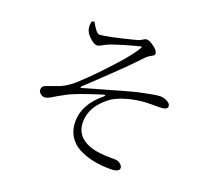

<svg xmlns="http://www.w3.org/2000/svg" viewBox="-133 -931 1266 1149"><g transform="rotate(20 500.0 -357.0)"><path d="M673.8 44.9Q615.2 44.9 565.4 34.7Q515.6 24.4 472.7 2.4Q429.7 -19.5 405.3 -59.1Q380.9 -98.6 380.9 -152.3Q380.9 -260.7 489.3 -349.6Q497.1 -355.5 495.6 -358.9Q494.1 -362.3 484.4 -359.4Q325.2 -310.5 269.5 -279.3Q250 -269.5 229.5 -257.3Q209 -245.1 198.7 -238.8Q188.5 -232.4 177.2 -228Q166 -223.6 156.2 -223.6Q143.6 -223.6 130.9 -234.4Q118.2 -245.1 118.2 -258.8Q118.2 -282.2 141.6 -289.1Q217.8 -316.4 226.6 -320.3Q278.3 -342.8 334 -398.4Q395.5 -455.1 483.4 -551.3Q571.3 -647.5 598.6 -696.3Q603.5 -705.1 601.6 -707Q599.6 -709 591.8 -706.1Q504.9 -684.6 419.9 -655.3Q399.4 -647.5 378.4 -635.3Q357.4 -623 345.7 -623Q327.1 -623 298.3 -649.9Q269.5 -676.8 266.6 -703.1Q262.7 -723.6 268.6 -747.1L284.2 -752Q318.4 -688.5 337.9 -688.5Q378.9 -688.5 565.4 -736.3Q582 -742.2 594.7 -750.5Q607.4 -758.8 615.2 -758.8Q633.8 -758.8 663.6 -736.3Q693.4 -713.9 693.4 -696.3Q693.4 -687.5 687 -683.1Q680.7 -678.7 666.5 -670.9Q652.3 -663.1 641.6 -651.4Q589.8 -596.7 549.3 -556.6Q508.8 -516.6 443.4 -454.6Q377.9 -392.6 342.8 -359.4Q339.8 -356.4 340.8 -353.5Q341.8 -350.6 345.7 -351.6Q628.9 -433.6 672.9 -443.4Q781.2 -466.8 806.6 -466.8Q833 -466.8 854 -454.6Q875 -442.4 875 -426.8Q875 -403.3 827.1 -403.3Q757.8 -403.3 743.2 -402.3Q677.7 -399.4 616.2 -380.9Q554.7 -362.3 523.4 -337.9Q423.8 -261.7 424.8 -162.1Q425.8 -101.6 467.8 -66.9Q509.8 -32.2 583 -23.4Q612.3 -19.5 648.9 -19.5Q685.5 -19.5 694.3 -17.6Q707 -15.6 719.2 -4.4Q731.4 6.8 731.4 18.6Q731.4 44.9 673.8 44.9Z"/></g></svg>

Font: GenYoMin TW TTF Light
Style: Regular
Weight: 300
Version: Version 1.300